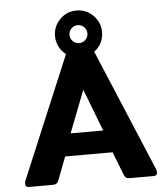

<svg xmlns="http://www.w3.org/2000/svg" viewBox="-58 -928 857 980"><g transform="rotate(-5 370.0 -438.0)"><path d="M708 -17Q708 0 690 0H569Q555 0 548.5 -4.5Q542 -9 537 -21L491 -139H248L203 -21Q198 -9 191.5 -4.5Q185 0 171 0H50Q32 0 32 -17Q32 -24 35 -33L294 -650L298 -659Q276 -675 263 -700.5Q250 -726 250 -755Q250 -805 285 -840.5Q320 -876 370 -876Q420 -876 455.5 -840.5Q491 -805 491 -755Q491 -725 478 -700Q465 -675 442 -658L446 -650L705 -33Q708 -24 708 -17ZM324 -755Q324 -736 337.5 -722.5Q351 -709 370 -709Q389 -709 402.5 -722.5Q416 -736 416 -755Q416 -774 402.5 -787.5Q389 -801 370 -801Q351 -801 337.5 -787.5Q324 -774 324 -755ZM453 -254 370 -470 286 -254Z"/></g></svg>

Font: Mitr Medium
Style: Regular
Weight: 500
Designer: Thanarat Vachiruckul
Foundry: Cadson Demak
Version: Version 1.003